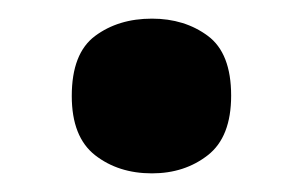

<svg xmlns="http://www.w3.org/2000/svg" viewBox="-20 -173 325 206"><path d="M57 -70Q57 -115.8 82 -134.4Q107 -153 143 -153Q178.1 -153 203 -134.5Q228 -116 228 -70.4Q228 -26 203 -6.5Q178.1 13 143 13Q107 13 82 -6.5Q57 -26.1 57 -70Z"/></svg>

Font: Noto Sans Tangsa
Style: Regular
Weight: 400
Designer: David Williams
Foundry: Google LLC
Version: Version 1.504